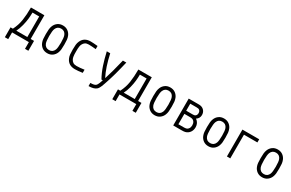

<svg xmlns="http://www.w3.org/2000/svg" viewBox="206 -2314 6255 4128"><g transform="rotate(30 3333.5 -250.0)"><path d="M226.6 -78.1H500V-588.5H333.3Q332.7 -511.7 324.9 -434.2Q317.1 -356.8 292 -256.5Q266.9 -156.2 226.6 -78.1ZM141.3 -78.1Q207.7 -209 228.8 -346.4Q250 -483.7 250 -666.7H583.3V-78.1H666.7V166.7H583.3V0H166.7V166.7H83.3V-78.1Z M1244.8 -539.7Q1261.7 -498 1266.3 -451.8Q1270.8 -405.6 1270.8 -333.3Q1270.8 -261.1 1266.3 -214.8Q1261.7 -168.6 1244.8 -127Q1220.7 -66.4 1168.3 -28Q1115.9 10.4 1041.7 10.4Q967.4 10.4 915 -28Q862.6 -66.4 838.5 -127Q821.6 -168.6 817.1 -214.8Q812.5 -261.1 812.5 -333.3Q812.5 -405.6 817.1 -451.8Q821.6 -498 838.5 -539.7Q862.6 -600.3 915 -638.7Q967.4 -677.1 1041.7 -677.1Q1115.9 -677.1 1168.3 -638.7Q1220.7 -600.3 1244.8 -539.7ZM916.7 -513.7Q895.8 -461.6 895.8 -333.3Q895.8 -205.1 916.7 -153Q951.2 -67.7 1041.7 -67.7Q1132.2 -67.7 1166.7 -153Q1187.5 -205.1 1187.5 -333.3Q1187.5 -461.6 1166.7 -513.7Q1132.2 -599 1041.7 -599Q951.2 -599 916.7 -513.7Z M1507.2 -541Q1566.4 -677.1 1727.9 -677.1Q1793 -677.1 1903.6 -666V-587.9Q1791.7 -599 1727.9 -599Q1671.9 -599 1639 -577.8Q1606.1 -556.6 1585.3 -513.7Q1574.9 -491.5 1569.3 -458.3Q1563.8 -425.1 1563.2 -401.4Q1562.5 -377.6 1562.5 -333.3Q1562.5 -289.1 1563.2 -265.3Q1563.8 -241.5 1569.3 -208.3Q1574.9 -175.1 1585.3 -153Q1606.1 -110 1639 -88.9Q1671.9 -67.7 1727.9 -67.7Q1804 -67.7 1916.7 -84.6V-6.5Q1804.7 10.4 1727.9 10.4Q1566.4 10.4 1507.2 -125.7Q1488.9 -166.7 1484 -213.5Q1479.2 -260.4 1479.2 -333.3Q1479.2 -406.2 1484 -453.1Q1488.9 -500 1507.2 -541Z M2393.9 -156.2Q2455.7 -346.4 2532.6 -666.7H2617.8Q2614.6 -654.3 2602.5 -605.1Q2590.5 -556 2587.2 -542Q2584 -528 2572.9 -484Q2561.8 -440.1 2557 -422.2Q2552.1 -404.3 2541.7 -364.3Q2531.2 -324.2 2524.4 -301.4Q2517.6 -278.6 2506.5 -240.9Q2495.4 -203.1 2486 -173.8Q2476.6 -144.5 2464.5 -108.1Q2452.5 -71.6 2440.1 -35.8Q2424.5 8.5 2415.7 30.9Q2406.9 53.4 2390.6 82Q2374.3 110.7 2355.5 125.7Q2294.3 177.1 2166.7 177.1V99Q2259.8 99 2294.3 72.3Q2309.2 61.2 2321.9 38.4Q2334.6 15.6 2342.1 -3.9Q2349.6 -23.4 2370.4 -83.3H2336.6Q2266.3 -210.9 2219.1 -352.9Q2171.9 -494.8 2132.8 -666.7H2218.1Q2285.8 -355.5 2387.4 -156.2Z M2893.2 -78.1H3166.7V-588.5H3000Q2999.3 -511.7 2991.5 -434.2Q2983.7 -356.8 2958.7 -256.5Q2933.6 -156.2 2893.2 -78.1ZM2807.9 -78.1Q2874.3 -209 2895.5 -346.4Q2916.7 -483.7 2916.7 -666.7H3250V-78.1H3333.3V166.7H3250V0H2833.3V166.7H2750V-78.1Z M3911.5 -539.7Q3928.4 -498 3932.9 -451.8Q3937.5 -405.6 3937.5 -333.3Q3937.5 -261.1 3932.9 -214.8Q3928.4 -168.6 3911.5 -127Q3887.4 -66.4 3835 -28Q3782.6 10.4 3708.3 10.4Q3634.1 10.4 3581.7 -28Q3529.3 -66.4 3505.2 -127Q3488.3 -168.6 3483.7 -214.8Q3479.2 -261.1 3479.2 -333.3Q3479.2 -405.6 3483.7 -451.8Q3488.3 -498 3505.2 -539.7Q3529.3 -600.3 3581.7 -638.7Q3634.1 -677.1 3708.3 -677.1Q3782.6 -677.1 3835 -638.7Q3887.4 -600.3 3911.5 -539.7ZM3583.3 -513.7Q3562.5 -461.6 3562.5 -333.3Q3562.5 -205.1 3583.3 -153Q3617.8 -67.7 3708.3 -67.7Q3798.8 -67.7 3833.3 -153Q3854.2 -205.1 3854.2 -333.3Q3854.2 -461.6 3833.3 -513.7Q3798.8 -599 3708.3 -599Q3617.8 -599 3583.3 -513.7Z M4250 -414.1H4406.2Q4437.5 -414.1 4449.9 -417.3Q4476.6 -423.8 4492.2 -446Q4507.8 -468.1 4507.8 -501.3Q4507.8 -534.5 4492.2 -556.6Q4476.6 -578.8 4449.9 -585.3Q4436.2 -588.5 4406.2 -588.5H4250ZM4250 -78.1H4380.2Q4417.3 -78.1 4438.8 -83.3Q4477.2 -93.1 4499 -126.3Q4520.8 -159.5 4520.8 -207Q4520.8 -255.2 4498.7 -288.4Q4476.6 -321.6 4438.8 -330.7Q4417.3 -335.9 4380.2 -335.9H4250ZM4166.7 0V-666.7H4406.2Q4446.6 -666.7 4470.7 -660.8Q4524.1 -647.8 4557.6 -605.1Q4591.1 -562.5 4591.1 -501.3Q4591.1 -459.6 4571.3 -426.1Q4551.4 -392.6 4518.2 -372.4Q4604.2 -310.5 4604.2 -207Q4604.2 -130.9 4565.1 -77.8Q4526 -24.7 4461.6 -7.8Q4432.3 0 4380.2 0Z M5244.8 -539.7Q5261.7 -498 5266.3 -451.8Q5270.8 -405.6 5270.8 -333.3Q5270.8 -261.1 5266.3 -214.8Q5261.7 -168.6 5244.8 -127Q5220.7 -66.4 5168.3 -28Q5115.9 10.4 5041.7 10.4Q4967.4 10.4 4915 -28Q4862.6 -66.4 4838.5 -127Q4821.6 -168.6 4817.1 -214.8Q4812.5 -261.1 4812.5 -333.3Q4812.5 -405.6 4817.1 -451.8Q4821.6 -498 4838.5 -539.7Q4862.6 -600.3 4915 -638.7Q4967.4 -677.1 5041.7 -677.1Q5115.9 -677.1 5168.3 -638.7Q5220.7 -600.3 5244.8 -539.7ZM4916.7 -513.7Q4895.8 -461.6 4895.8 -333.3Q4895.8 -205.1 4916.7 -153Q4951.2 -67.7 5041.7 -67.7Q5132.2 -67.7 5166.7 -153Q5187.5 -205.1 5187.5 -333.3Q5187.5 -461.6 5166.7 -513.7Q5132.2 -599 5041.7 -599Q4951.2 -599 4916.7 -513.7Z M5500 -666.7H5916.7V-588.5H5583.3V0H5500Z M6578.1 -539.7Q6595.1 -498 6599.6 -451.8Q6604.2 -405.6 6604.2 -333.3Q6604.2 -261.1 6599.6 -214.8Q6595.1 -168.6 6578.1 -127Q6554 -66.4 6501.6 -28Q6449.2 10.4 6375 10.4Q6300.8 10.4 6248.4 -28Q6196 -66.4 6171.9 -127Q6154.9 -168.6 6150.4 -214.8Q6145.8 -261.1 6145.8 -333.3Q6145.8 -405.6 6150.4 -451.8Q6154.9 -498 6171.9 -539.7Q6196 -600.3 6248.4 -638.7Q6300.8 -677.1 6375 -677.1Q6449.2 -677.1 6501.6 -638.7Q6554 -600.3 6578.1 -539.7ZM6250 -513.7Q6229.2 -461.6 6229.2 -333.3Q6229.2 -205.1 6250 -153Q6284.5 -67.7 6375 -67.7Q6465.5 -67.7 6500 -153Q6520.8 -205.1 6520.8 -333.3Q6520.8 -461.6 6500 -513.7Q6465.5 -599 6375 -599Q6284.5 -599 6250 -513.7Z"/></g></svg>

Font: Monoid
Style: Regular
Weight: 400
Width: 4
Monospace: yes
Designer: Andreas Larsen (@larsenwork)
Version: Version 0.61